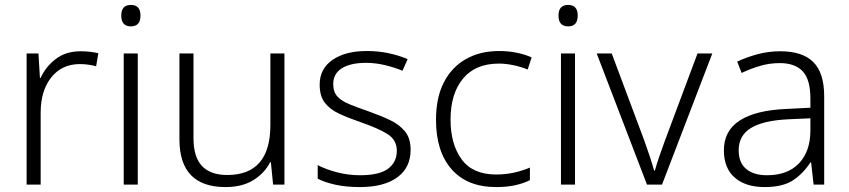

<svg xmlns="http://www.w3.org/2000/svg" viewBox="-20 -749 3446 779"><path d="M307 -541Q346 -541 379 -533L370 -480Q338 -489 304 -489Q231 -489 188 -435Q145 -381 145 -292V0H88V-532H136L142 -433H145Q165 -478 206 -509.5Q247 -541 307 -541Z M511 -729Q550 -729 550 -686Q550 -642 511 -642Q472 -642 472 -686Q472 -729 511 -729ZM539 -532V0H482V-532Z M1134 -532V0H1088L1079 -91H1076Q1054 -47 1008.5 -18.5Q963 10 895 10Q708 10 708 -184V-532H765V-189Q765 -112 799.5 -75.5Q834 -39 902 -39Q1077 -39 1077 -242V-532Z M1646 -141Q1646 -69 1592 -29.5Q1538 10 1440 10Q1384 10 1341 0.5Q1298 -9 1269 -24V-79Q1304 -61 1349 -49.5Q1394 -38 1441 -38Q1519 -38 1554.5 -64.5Q1590 -91 1590 -137Q1590 -181 1553 -204.5Q1516 -228 1444 -253Q1394 -270 1356.5 -287.5Q1319 -305 1298 -332Q1277 -359 1277 -406Q1277 -470 1329 -506Q1381 -542 1468 -542Q1516 -542 1557.5 -533Q1599 -524 1634 -509L1613 -462Q1582 -475 1543 -484.5Q1504 -494 1465 -494Q1402 -494 1367 -472Q1332 -450 1332 -408Q1332 -376 1349 -357.5Q1366 -339 1398 -326Q1430 -313 1476 -297Q1524 -280 1562 -262Q1600 -244 1623 -216Q1646 -188 1646 -141Z M1993 10Q1876 10 1812.5 -62Q1749 -134 1749 -263Q1749 -353 1781 -415Q1813 -477 1870.5 -509.5Q1928 -542 2005 -542Q2043 -542 2077 -535Q2111 -528 2137 -516L2121 -467Q2094 -478 2063 -484.5Q2032 -491 2004 -491Q1909 -491 1858.5 -430Q1808 -369 1808 -264Q1808 -164 1853 -102.5Q1898 -41 1993 -41Q2032 -41 2067 -49Q2102 -57 2130 -69V-18Q2104 -5 2070.5 2.5Q2037 10 1993 10Z M2285 -729Q2324 -729 2324 -686Q2324 -642 2285 -642Q2246 -642 2246 -686Q2246 -729 2285 -729ZM2313 -532V0H2256V-532Z M2605 0 2401 -532H2462L2594 -179Q2606 -146 2616.5 -114Q2627 -82 2634 -57H2637Q2644 -82 2655 -114.5Q2666 -147 2678 -179L2810 -532H2870L2666 0Z M3146 -541Q3236 -541 3280 -497Q3324 -453 3324 -358V0H3281L3271 -90H3268Q3239 -45 3197.5 -17.5Q3156 10 3082 10Q3005 10 2961 -28.5Q2917 -67 2917 -139Q2917 -219 2982 -260.5Q3047 -302 3171 -307L3268 -312V-349Q3268 -427 3236.5 -460Q3205 -493 3144 -493Q3103 -493 3065 -482Q3027 -471 2989 -453L2971 -499Q3009 -517 3053.5 -529Q3098 -541 3146 -541ZM3178 -265Q3076 -260 3026.5 -229.5Q2977 -199 2977 -139Q2977 -89 3007.5 -63.5Q3038 -38 3092 -38Q3175 -38 3221 -85.5Q3267 -133 3268 -217V-269Z"/></svg>

Font: Noto Sans Cherokee Light
Style: Regular
Weight: 300
Designer: Monotype Design Team
Foundry: Monotype Imaging Inc.
Version: Version 2.001; ttfautohint (v1.8.4.7-5d5b)